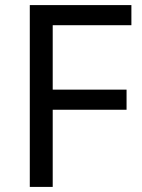

<svg xmlns="http://www.w3.org/2000/svg" viewBox="-20 -734 559 754"><path d="M187 0H97V-714H496V-635H187V-382H477V-303H187Z"/></svg>

Font: Noto Sans Bamum
Style: Regular
Weight: 400
Designer: Monotype Design Team
Foundry: Monotype Imaging Inc.
Version: Version 2.001